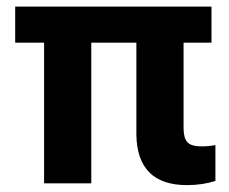

<svg xmlns="http://www.w3.org/2000/svg" viewBox="-20 -548 684 574"><path d="M612.3 -420.4H528.8V-165Q528.8 -136.2 539.8 -123.3Q550.8 -110.4 583 -110.4Q604.5 -110.4 624 -114.3V-7.3Q585.9 5.4 539.1 5.4Q390.6 5.4 387.7 -144.5V-420.4H252.9V0H111.8V-420.4H25.4V-528.3H612.3Z"/></svg>

Font: Roboto
Style: Bold
Weight: 700
Designer: Google
Version: Version 2.134; 2016; ttfautohint (v1.6)